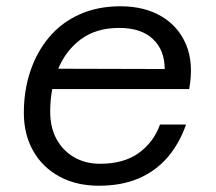

<svg xmlns="http://www.w3.org/2000/svg" viewBox="-20 -580 690 612"><path d="M295 12Q223 12 169 -17.5Q115 -47 85.5 -99.5Q56 -152 56 -220Q56 -292 77 -354Q98 -416 137.5 -462.5Q177 -509 234.5 -534.5Q292 -560 364 -560Q440 -560 494.5 -528Q549 -496 573.5 -437Q598 -378 583 -296H129L144 -361L505 -360Q505 -420 467.5 -455.5Q430 -491 360 -491Q285 -491 236 -453.5Q187 -416 163.5 -355.5Q140 -295 140 -224Q140 -174 160 -137Q180 -100 216 -79Q252 -58 299 -58Q375 -58 422.5 -92.5Q470 -127 490 -183H573Q552 -123 515 -79.5Q478 -36 423.5 -12Q369 12 295 12Z"/></svg>

Font: Azeret Mono Thin Light
Style: Italic
Weight: 300
Italic angle: -12°
Version: Version 1.002